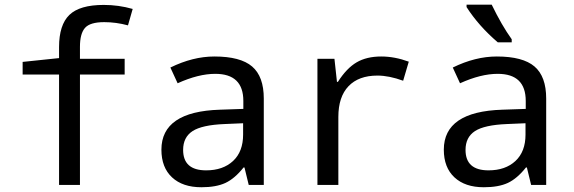

<svg xmlns="http://www.w3.org/2000/svg" viewBox="-20 -786 2440 816"><path d="M509.8 -469.2H319.8V0H231V-469.2H76.2V-522.9L231 -539.1V-585.9Q231 -680.2 274.9 -722.7Q318.8 -765.1 420.9 -765.1Q483.9 -765.1 543.9 -748L523.9 -678.2Q473.1 -691.9 422.9 -691.9Q362.8 -691.9 341.3 -667.5Q319.8 -643.1 319.8 -586.9V-536.1H509.8Z M1037.1 0 1019 -74.2H1015.1Q977.5 -26.9 938 -8.5Q898.4 9.8 835.9 9.8Q756.3 9.8 711.2 -32.2Q666 -74.2 666 -149.9Q666 -312 915 -319.8L1014.2 -323.2V-356.9Q1014.2 -472.2 895 -472.2Q823.2 -472.2 734.9 -432.1L704.1 -499Q799.8 -545.9 891.1 -545.9Q1002 -545.9 1051.5 -503.4Q1101.1 -460.9 1101.1 -367.2V0ZM1013.2 -262.2 934.1 -258.8Q838.4 -254.9 798.3 -228.8Q758.3 -202.6 758.3 -148.9Q758.3 -62 856 -62Q927.7 -62 970.5 -101.8Q1013.2 -141.6 1013.2 -213.9Z M1717.3 -523.9 1693.4 -442.9Q1633.3 -464.8 1584 -464.8Q1504.4 -464.8 1461.2 -419.7Q1418 -374.5 1418 -289.1V0H1329.1V-536.1H1401.4L1412.1 -438H1416Q1453.1 -496.1 1495.6 -521Q1538.1 -545.9 1600.1 -545.9Q1657.7 -545.9 1717.3 -523.9Z M2237.3 0 2219.2 -74.2H2215.3Q2177.7 -26.9 2138.2 -8.5Q2098.6 9.8 2036.1 9.8Q1956.5 9.8 1911.4 -32.2Q1866.2 -74.2 1866.2 -149.9Q1866.2 -312 2115.2 -319.8L2214.4 -323.2V-356.9Q2214.4 -472.2 2095.2 -472.2Q2023.4 -472.2 1935.1 -432.1L1904.3 -499Q2000 -545.9 2091.3 -545.9Q2202.1 -545.9 2251.7 -503.4Q2301.3 -460.9 2301.3 -367.2V0ZM2213.4 -262.2 2134.3 -258.8Q2038.6 -254.9 1998.5 -228.8Q1958.5 -202.6 1958.5 -148.9Q1958.5 -62 2056.2 -62Q2127.9 -62 2170.7 -101.8Q2213.4 -141.6 2213.4 -213.9ZM2154.8 -606H2095.7Q2014.6 -675.3 1962.9 -755.9V-766.1H2069.8Q2111.8 -679.2 2154.8 -619.1Z"/></svg>

Font: TypoPRO Noto Mono
Style: Regular
Weight: 400
Designer: Monotype Design Team
Foundry: Monotype Imaging Inc.
Version: Version 1.00